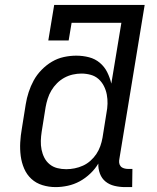

<svg xmlns="http://www.w3.org/2000/svg" viewBox="-20 -755 640 783"><path d="M207 8Q179 8 153 0Q127 -8 108 -25.5Q89 -43 78.5 -67.5Q68 -92 64.5 -119Q61 -146 62.5 -174Q64 -202 69 -230L85 -330Q89 -355 97 -379.5Q105 -404 117.5 -427Q130 -450 149.5 -470Q169 -490 192 -503.5Q215 -517 240.5 -522.5Q266 -528 291 -528Q318 -528 343 -521.5Q368 -515 387 -499Q406 -483 417 -461Q428 -439 434 -414L475 -662H272L260 -590H177L201 -735H570L467 -108Q465 -99 466 -91Q467 -83 472 -77Q477 -71 485.5 -68.5Q494 -66 503 -66H520L519 8H490Q468 8 447 3Q426 -2 410.5 -14.5Q395 -27 387.5 -47Q380 -67 381 -88Q368 -66 348 -47Q328 -28 305 -15.5Q282 -3 256.5 2.5Q231 8 207 8ZM250 -65Q267 -65 284.5 -68.5Q302 -72 318.5 -79.5Q335 -87 349 -99.5Q363 -112 373 -127Q383 -142 389 -159Q395 -176 398 -193L414 -293Q418 -313 418.5 -332Q419 -351 415.5 -369.5Q412 -388 403.5 -404.5Q395 -421 381.5 -433Q368 -445 349.5 -450Q331 -455 312 -455Q295 -455 277 -451Q259 -447 242.5 -438Q226 -429 212.5 -415.5Q199 -402 189.5 -386Q180 -370 174.5 -352.5Q169 -335 166 -318L150 -218Q147 -199 146.5 -180.5Q146 -162 149.5 -144.5Q153 -127 161 -111.5Q169 -96 182.5 -85Q196 -74 213.5 -69.5Q231 -65 250 -65Z"/></svg>

Font: Iosevka Etoile
Style: Italic
Weight: 400
Italic angle: -9°
Designer: Belleve Invis
Foundry: Belleve Invis
Version: Version 22.1.2; ttfautohint (v1.8.4)